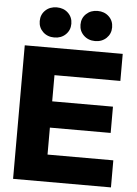

<svg xmlns="http://www.w3.org/2000/svg" viewBox="-62 -995 741 1042"><g transform="rotate(5 308.5 -474.0)"><path d="M49.3 0V-727.5H583V-580.1H224.1V-437.5H555.2V-294.4H224.1V-147.5H582.5V0ZM427.2 -783.7Q390.1 -783.7 365.5 -807.1Q340.8 -830.6 340.8 -865.7Q340.8 -901.4 365.5 -924.6Q390.1 -947.8 427.2 -947.8Q464.4 -947.8 488.8 -924.6Q513.2 -901.4 513.2 -865.7Q513.2 -830.6 488.8 -807.1Q464.4 -783.7 427.2 -783.7ZM205.1 -783.7Q167.5 -783.7 143.1 -807.1Q118.7 -830.6 118.7 -865.7Q118.7 -901.4 143.1 -924.6Q167.5 -947.8 205.1 -947.8Q242.2 -947.8 266.6 -924.6Q291 -901.4 291 -865.7Q291 -830.6 266.6 -807.1Q242.2 -783.7 205.1 -783.7Z"/></g></svg>

Font: Inter 28pt ExtraBold
Style: Regular
Weight: 800
Designer: Rasmus Andersson
Foundry: rsms
Version: Version 4.001;git-66647c0bb